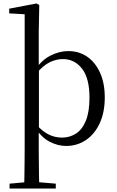

<svg xmlns="http://www.w3.org/2000/svg" viewBox="-20 -825 671 1105"><path d="M119 260Q120 226 120.5 185.5Q121 145 121.5 103.5Q122 62 122 27V-743L33 -748V-775L190 -805L206 -796L203 -641V-438L204 -427V-83L203 -73V27Q203 62 203.5 103.5Q204 145 204.5 185.5Q205 226 206 260ZM360 15Q313 15 265.5 -9.5Q218 -34 178 -96H174L188 -109Q225 -68 261 -50.5Q297 -33 337 -33Q381 -33 417 -56Q453 -79 474 -130Q495 -181 495 -263Q495 -375 452 -430Q409 -485 342 -485Q304 -485 266.5 -467Q229 -449 185 -398L172 -413H175Q216 -477 268.5 -504Q321 -531 373 -531Q435 -531 482 -498.5Q529 -466 556 -406Q583 -346 583 -264Q583 -179 554 -116Q525 -53 474.5 -19Q424 15 360 15ZM35 260V232L145 222H184L301 232V260Z"/></svg>

Font: Noto Serif TC ExtraLight
Style: Regular
Weight: 400
Version: Version 2.002-H1;hotconv 1.1.0;makeotfexe 2.6.0